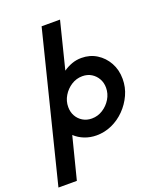

<svg xmlns="http://www.w3.org/2000/svg" viewBox="-211 -764 886 1068"><g transform="rotate(-20 232.0 -229.5)"><path d="M-52.8 208.3 166 -666.7H275L205.6 -389.6Q229.2 -406.2 256.2 -416Q283.3 -425.7 313.2 -425.7Q363.2 -425.7 402.8 -401Q442.4 -376.4 466 -334Q489.6 -291.7 489.6 -237.5Q489.6 -188.2 469.4 -144.1Q449.3 -100 415.3 -65.3Q381.2 -30.6 337.8 -11.1Q294.4 8.3 247.2 8.3Q209.7 8.3 176.7 -4.5Q143.8 -17.4 119.4 -40.3L56.2 208.3ZM254.2 -88.9Q289.6 -88.9 319.4 -108Q349.3 -127.1 367.7 -157.6Q386.1 -188.2 386.1 -223.6Q386.1 -252.8 372.9 -276.4Q359.7 -300 336.8 -314.2Q313.9 -328.5 283.3 -328.5Q247.9 -328.5 218.1 -309.4Q188.2 -290.3 169.8 -259.7Q151.4 -229.2 151.4 -193.8Q151.4 -163.9 164.6 -140.3Q177.8 -116.7 201 -102.8Q224.3 -88.9 254.2 -88.9Z"/></g></svg>

Font: Afacad SemiBold
Style: Italic
Weight: 600
Italic angle: -14°
Designer: Kristian Moeller
Foundry: Dicotype
Version: Version 1.000